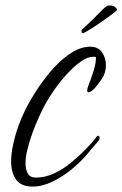

<svg xmlns="http://www.w3.org/2000/svg" viewBox="-20 -657 451 707"><path d="M100 30Q57 30 39 4Q21 -22 21 -62Q21 -91 28.5 -125.5Q36 -160 47.5 -192Q59 -224 70 -246Q90 -287 118 -329.5Q146 -372 178 -407Q210 -442 244.5 -463.5Q279 -485 312 -485Q341 -485 355.5 -464.5Q370 -444 370 -417Q370 -388 354 -365Q321 -317 306 -317Q301 -317 301 -324Q301 -331 309 -352Q313 -361 319 -378.5Q325 -396 329.5 -414.5Q334 -433 333 -447Q330 -448 324 -448Q303 -448 278.5 -431Q254 -414 229 -387Q204 -360 183 -330.5Q162 -301 148 -276Q137 -256 124 -227.5Q111 -199 99.5 -167.5Q88 -136 82 -110Q78 -96 76 -82Q74 -68 74 -55Q74 -33 82.5 -18Q91 -3 112 -3Q147 -3 180.5 -19Q214 -35 244 -60Q274 -85 299 -111Q320 -132 336 -154Q339 -157 341 -157Q347 -157 347 -148Q347 -143 343 -139L299 -87Q278 -62 245 -34.5Q212 -7 174 11.5Q136 30 100 30ZM286 -535Q280 -535 280 -542Q280 -546 283 -549Q302 -566 325.5 -589.5Q349 -613 359 -623Q364 -628 370 -632.5Q376 -637 383 -637Q397 -637 404 -631Q411 -625 411 -621Q411 -619 397 -608Q383 -597 366.5 -585.5Q350 -574 341 -568Q335 -564 323 -556Q311 -548 300.5 -542Q290 -536 287 -535Z"/></svg>

Font: Birthstone Bounce
Style: Regular
Weight: 400
Designer: Robert E. Leuschke
Foundry: Rob Leuschke
Version: Version 1.010; ttfautohint (v1.8.3)